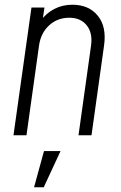

<svg xmlns="http://www.w3.org/2000/svg" viewBox="-20 -572 513 812"><path d="M37 0 113 -540H168L158 -472L151 -483Q175 -516 209.5 -534Q244 -552 286 -552Q356 -552 393.8 -505.2Q431.5 -458.5 420 -379L367 0H312L365 -379Q372.5 -432.5 346.8 -464.8Q321 -497 273 -497Q223 -497 187.8 -464.8Q152.5 -432.5 145 -379L92 0ZM124 220 166 67H236L165 220Z"/></svg>

Font: Mohave Light
Style: Italic
Weight: 300
Italic angle: -8°
Designer: Gumpita Rahayu
Foundry: Tokotype
Version: Version 2.003